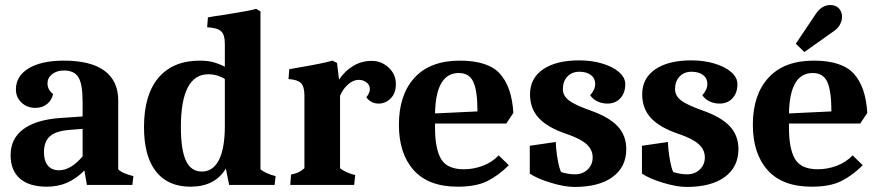

<svg xmlns="http://www.w3.org/2000/svg" viewBox="-20 -732 3488 760"><path d="M22 -118Q22 -183 72 -220.5Q122 -258 219 -265L307 -271V-329Q307 -399 290.5 -426Q274 -453 233 -453Q205 -453 186.5 -438.5Q168 -424 168 -402Q168 -377 190 -360Q185 -335 166 -320Q147 -305 120 -305Q87 -305 65 -326Q43 -347 43 -378Q43 -431 93.5 -461.5Q144 -492 233 -492Q339 -492 393.5 -452Q448 -412 448 -334V-62Q455 -54 472 -46.5Q489 -39 508 -35L504 0H324L314 -57Q281 -24 245 -8.5Q209 7 165 7Q96 7 59 -25Q22 -57 22 -118ZM307 -113V-222L257 -218Q202 -214 178 -193Q154 -172 154 -129Q154 -95 169.5 -76.5Q185 -58 214 -58Q260 -58 307 -113Z M550 -229Q550 -357 607.5 -424.5Q665 -492 771 -492Q801 -492 823.5 -486Q846 -480 870 -468V-558Q870 -595 855 -608.5Q840 -622 800 -624L803 -663Q821 -667 859 -672Q869 -674 919.5 -682Q970 -690 994 -697L1011 -687V-62Q1020 -54 1036.5 -46.5Q1053 -39 1071 -35L1067 0H887L874 -65Q831 7 734 7Q645 7 597.5 -53Q550 -113 550 -229ZM870 -234V-419Q859 -427 841.5 -432.5Q824 -438 805 -438Q696 -438 696 -229Q696 -139 716 -96Q736 -53 779 -53Q823 -53 846.5 -98.5Q870 -144 870 -234Z M1185 -66V-354Q1185 -390 1171 -403.5Q1157 -417 1122 -419L1125 -458L1158 -464Q1264 -482 1296 -492L1314 -483L1322 -417Q1345 -451 1378 -471Q1411 -491 1451 -491Q1490 -491 1518.5 -464.5Q1547 -438 1547 -399Q1547 -363 1526.5 -342.5Q1506 -322 1479 -322Q1448 -322 1430 -347Q1444 -364 1444 -380Q1444 -396 1430.5 -406Q1417 -416 1400 -416Q1379 -416 1358.5 -398.5Q1338 -381 1326 -353V-66Q1349 -48 1386 -39L1382 0H1129L1132 -41Q1151 -45 1161.5 -50Q1172 -55 1185 -66Z M1559 -238Q1559 -357 1621 -424.5Q1683 -492 1800 -492Q1912 -492 1959 -440Q2006 -388 2012 -285L1984 -243H1702V-227Q1702 -143 1726 -102.5Q1750 -62 1816 -62Q1854 -62 1890.5 -75.5Q1927 -89 1954 -117L1994 -78Q1953 -37 1908.5 -15Q1864 7 1792 7Q1676 7 1617.5 -58.5Q1559 -124 1559 -238ZM1796 -443Q1705 -443 1702 -283L1870 -291Q1870 -371 1854 -407Q1838 -443 1796 -443Z M2077 -45V-155L2180 -170Q2181 -137 2187.5 -100.5Q2194 -64 2201 -51Q2229 -42 2256 -42Q2286 -42 2306 -61Q2326 -80 2326 -109Q2326 -139 2302 -161Q2278 -183 2222 -202Q2148 -227 2113 -264.5Q2078 -302 2078 -359Q2078 -422 2129.5 -457.5Q2181 -493 2273 -493Q2322 -493 2364 -480.5Q2406 -468 2430.5 -446.5Q2455 -425 2455 -399Q2455 -364 2435.5 -343Q2416 -322 2384 -322Q2363 -322 2345 -330.5Q2327 -339 2316 -355Q2336 -377 2336 -400Q2336 -422 2319 -435Q2302 -448 2273 -448Q2244 -448 2226 -429Q2208 -410 2208 -379Q2208 -353 2232 -334.5Q2256 -316 2319 -294Q2392 -268 2425.5 -231.5Q2459 -195 2459 -142Q2459 -71 2405 -31.5Q2351 8 2254 8Q2215 8 2160.5 -8.5Q2106 -25 2077 -45Z M2521 -45V-155L2624 -170Q2625 -137 2631.5 -100.5Q2638 -64 2645 -51Q2673 -42 2700 -42Q2730 -42 2750 -61Q2770 -80 2770 -109Q2770 -139 2746 -161Q2722 -183 2666 -202Q2592 -227 2557 -264.5Q2522 -302 2522 -359Q2522 -422 2573.5 -457.5Q2625 -493 2717 -493Q2766 -493 2808 -480.5Q2850 -468 2874.5 -446.5Q2899 -425 2899 -399Q2899 -364 2879.5 -343Q2860 -322 2828 -322Q2807 -322 2789 -330.5Q2771 -339 2760 -355Q2780 -377 2780 -400Q2780 -422 2763 -435Q2746 -448 2717 -448Q2688 -448 2670 -429Q2652 -410 2652 -379Q2652 -353 2676 -334.5Q2700 -316 2763 -294Q2836 -268 2869.5 -231.5Q2903 -195 2903 -142Q2903 -71 2849 -31.5Q2795 8 2698 8Q2659 8 2604.5 -8.5Q2550 -25 2521 -45Z M2960 -238Q2960 -357 3022 -424.5Q3084 -492 3201 -492Q3313 -492 3360 -440Q3407 -388 3413 -285L3385 -243H3103V-227Q3103 -143 3127 -102.5Q3151 -62 3217 -62Q3255 -62 3291.5 -75.5Q3328 -89 3355 -117L3395 -78Q3354 -37 3309.5 -15Q3265 7 3193 7Q3077 7 3018.5 -58.5Q2960 -124 2960 -238ZM3197 -443Q3106 -443 3103 -283L3271 -291Q3271 -371 3255 -407Q3239 -443 3197 -443ZM3210 -678Q3233 -712 3267 -712Q3288 -712 3300.5 -699Q3313 -686 3313 -665Q3313 -650 3305 -635Q3297 -620 3281 -609L3164 -526L3130 -559Z"/></svg>

Font: Caladea
Style: Bold
Weight: 700
Designer: Carolina Giovagnoli and Andres Torresi
Foundry: Carolina Giovagnoli & Andres Torresi
Version: Version 1.001